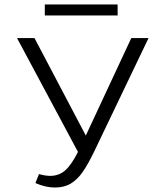

<svg xmlns="http://www.w3.org/2000/svg" viewBox="-20 -828 721 857"><path d="M505 -759H180V-808H505ZM643 -658 401 -153Q373 -95 349.5 -61Q326 -27 296.5 -9Q267 9 225 9Q183 9 138 -11L154 -51Q182 -43 204 -43Q243 -43 271 -67.5Q299 -92 328 -150L56 -658H134L363 -223L566 -658Z"/></svg>

Font: Ysabeau Infant
Style: Regular
Weight: 400
Designer: Christian Thalmann (Catharsis Fonts)
Version: Version 0.003